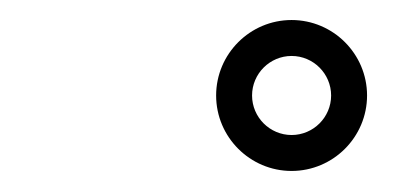

<svg xmlns="http://www.w3.org/2000/svg" viewBox="-20 -548 394 187"><path d="M302.5 -455C302.5 -433.8 285.2 -416.5 264 -416.5C242.8 -416.5 225.5 -433.8 225.5 -455C225.5 -476.2 242.8 -493.5 264 -493.5C285.2 -493.5 302.5 -476.2 302.5 -455ZM190.5 -455C190.5 -414.5 223.5 -381.5 264 -381.5C304.5 -381.5 337.5 -414.5 337.5 -455C337.5 -495.5 304.5 -528.5 264 -528.5C223.5 -528.5 190.5 -495.5 190.5 -455Z"/></svg>

Font: FRB American Cursive Guidelines
Style: Italic
Weight: 400
Italic angle: -25°
Version: Version 2.0;Modular Font Editor K font №1